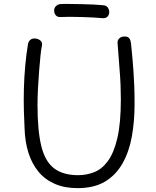

<svg xmlns="http://www.w3.org/2000/svg" viewBox="-20 -965 809 993"><path d="M125 -739Q129 -753 137.5 -759.5Q146 -766 158 -766Q175 -766 187.5 -756.5Q200 -747 197 -729Q193 -713 189.5 -678.5Q186 -644 182.5 -600Q179 -556 176.5 -509Q174 -462 174 -421Q174 -290 193.5 -210Q213 -130 259.5 -94.5Q306 -59 384 -59Q427 -59 467 -74.5Q507 -90 538 -132Q569 -174 587 -251Q605 -328 605 -451Q605 -527 599 -598Q593 -669 588 -743Q587 -757 597 -766.5Q607 -776 622 -776Q638 -777 645.5 -770Q653 -763 655.5 -751.5Q658 -740 659 -726Q663 -690 665.5 -658Q668 -626 670.5 -592.5Q673 -559 674.5 -519Q676 -479 676 -427Q676 -338 662 -259.5Q648 -181 614 -120.5Q580 -60 523.5 -26Q467 8 381 8Q314 8 263.5 -14Q213 -36 179 -77Q145 -118 127 -175Q109 -232 107 -303Q105 -340 103.5 -392.5Q102 -445 103.5 -504.5Q105 -564 110.5 -624.5Q116 -685 125 -739ZM293 -877Q277 -876 268.5 -886Q260 -896 260 -911Q260 -925 270 -934Q280 -943 293 -944Q311 -945 340.5 -944.5Q370 -944 402.5 -943.5Q435 -943 465 -941.5Q495 -940 513 -938Q530 -937 537.5 -926Q545 -915 545 -902Q545 -889 536.5 -879.5Q528 -870 511 -871Q492 -873 463 -874.5Q434 -876 401 -877Q368 -878 339.5 -878Q311 -878 293 -877Z"/></svg>

Font: Playpen Sans Light
Style: Regular
Weight: 300
Designer: Laura Meseguer, Veronika Burian, José Scaglione
Foundry: TypeTogether
Version: Version 1.001